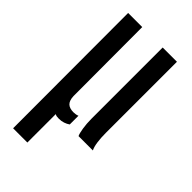

<svg xmlns="http://www.w3.org/2000/svg" viewBox="-245 -672 943 943"><g transform="rotate(45 227.0 -200.0)"><path d="M50.5 200 49.5 -600H147.5L148.5 -121.5Q149.5 -92 163 -78.5Q176.5 -65 205 -65Q221 -65 234 -70.5V-10Q222 -1.5 207.5 3.2Q193 8 176 8Q167.5 8 161 7Q154.5 6 149.5 2.5V200ZM305 0Q299 -11.5 294.2 -41.8Q289.5 -72 289.5 -104V-600H388.5V-106.5Q388.5 -71 392.5 -43.2Q396.5 -15.5 404.5 0Z"/></g></svg>

Font: Big Shoulders Stencil Text Thin SemiBold
Style: Regular
Weight: 600
Version: Version 2.001